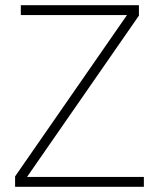

<svg xmlns="http://www.w3.org/2000/svg" viewBox="-20 -718 603 738"><path d="M533 0H38V-40L468 -660H60V-698H514V-658L84 -38H533Z"/></svg>

Font: Anuphan ExtraLight
Style: Regular
Weight: 200
Designer: Cadson Demak
Version: Version 3.001